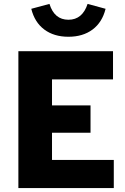

<svg xmlns="http://www.w3.org/2000/svg" viewBox="-20 -962 640 982"><path d="M74 0V-700H558V-556H246V-423H443V-283H246V-144H562V0ZM330 -774Q256 -774 206.5 -811Q157 -848 140 -917L233 -942Q258 -861 330 -861Q366 -861 390.5 -881.5Q415 -902 428 -942L520 -917Q503 -848 453.5 -811Q404 -774 330 -774Z"/></svg>

Font: Red Hat Mono VF Light
Style: Regular
Weight: 300
Monospace: yes
Designer: Pentagram, MCKL
Foundry: Pentagram, MCKL
Version: Version 1.023